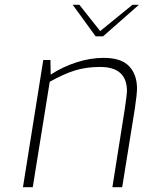

<svg xmlns="http://www.w3.org/2000/svg" viewBox="-20 -783 608 803"><path d="M161 -532H191L192 -471Q241 -503 299 -522Q357 -541 414 -541Q487 -541 520 -506Q553 -471 553 -413Q553 -390 544 -329L491 0H450L502 -328Q511 -390 511 -402Q511 -503 399 -503Q341 -503 294 -488.5Q247 -474 188 -441L117 0H76ZM284 -763H312L399 -653L534 -763H561L411 -631H380Z"/></svg>

Font: Exo ExtraLight
Style: Italic
Weight: 275
Italic angle: -9°
Designer: Natanael Gama
Foundry: Natanael Gama
Version: Version 1.500; ttfautohint (v1.6)